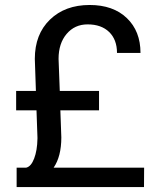

<svg xmlns="http://www.w3.org/2000/svg" viewBox="-20 -758 635 778"><path d="M224.6 -311 228.5 -201.2Q228.5 -124 197.3 -78.6H564L563.5 0H47.4V-78.6H85.9Q106 -83 118.4 -115.7Q130.9 -148.4 131.8 -196.3V-200.7L127.9 -311H45.4V-389.6H125.5L121.1 -519.5Q121.1 -619.1 182.4 -678.5Q243.7 -737.8 343.3 -737.8Q438.5 -737.8 493.9 -684.8Q549.3 -631.8 549.3 -543.5H454.1Q454.1 -597.2 422.4 -628.2Q390.6 -659.2 335 -659.2Q282.7 -659.2 250 -620.6Q217.3 -582 217.3 -519.5L222.2 -389.6H381.3V-311Z"/></svg>

Font: Hopone
Style: Regular
Weight: 400
Foundry: SIL International (SIL)
Version: Version 1.00 September 3, 2015, initial release